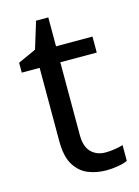

<svg xmlns="http://www.w3.org/2000/svg" viewBox="-105 -719 571 789"><g transform="rotate(-15 180.5 -324.5)"><path d="M264 -62Q284 -62 305 -65.5Q326 -69 339 -73V-6Q325 1 299 5.5Q273 10 249 10Q207 10 171.5 -4.5Q136 -19 114 -55Q92 -91 92 -156V-468H16V-510L93 -545L128 -659H180V-536H335V-468H180V-158Q180 -109 203.5 -85.5Q227 -62 264 -62Z"/></g></svg>

Font: Noto Sans Meetei Mayek
Style: Regular
Weight: 400
Designer: Monotype Design Team and Neelakash Kshetrimayum
Foundry: Monotype Imaging Inc.
Version: Version 2.002